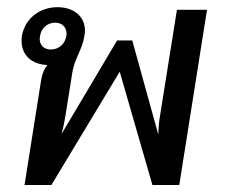

<svg xmlns="http://www.w3.org/2000/svg" viewBox="-20 -528 652 548"><path d="M570.8 -500H485L435.8 -191.7C433.3 -177.5 432.5 -159.2 431.7 -144.2L357.5 -412.5H335.8H314.2L155.8 -145.8C160 -160.8 163.3 -177.5 165.8 -191.7L186.7 -322.5C193.3 -362.5 214.2 -384.2 220.8 -425C221.7 -430 222.5 -435 222.5 -440C222.5 -481.7 190 -507.5 144.2 -507.5C93.3 -507.5 50.8 -475 42.5 -425C41.7 -420 41.7 -415 41.7 -410.8C41.7 -370 70.8 -344.2 115 -342.5C106.7 -331.7 100 -317.5 97.5 -300L50 0H126.7L321.7 -323.3L415 0H491.7ZM125 -386.7C105 -386.7 93.3 -399.2 93.3 -417.5C93.3 -420 94.2 -422.5 94.2 -425C97.5 -447.5 115 -463.3 137.5 -463.3C157.5 -463.3 170 -450 170 -431.7C170 -429.2 169.2 -427.5 169.2 -425C165.8 -402.5 147.5 -386.7 125 -386.7Z"/></svg>

Font: Boon Medium
Style: Italic
Weight: 500
Italic angle: -9°
Designer: Sungsit Sawaiwan
Foundry: FontUni
Version: Version 3.0